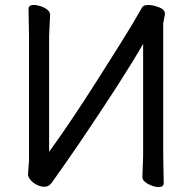

<svg xmlns="http://www.w3.org/2000/svg" viewBox="-20 -734 778 774"><path d="M621 20Q607 20 592 14.5Q577 9 565.5 0Q554 -9 554 -19L557 -105V-557Q477 -418 298 -154Q242 -72 189 2Q177 19 160 19Q145 19 129.5 11.5Q114 4 103.5 -8Q93 -20 93 -32L97 -87V-588L95 -697Q95 -714 115 -714Q129 -714 144 -709Q182 -695 182 -675L178 -589V-122Q261 -236 370.5 -408Q480 -580 513.5 -636.5Q547 -693 552.5 -703.5Q558 -714 578 -714Q595 -714 620 -705Q645 -696 645 -677L638 -640V-106L640 3Q640 20 621 20Z"/></svg>

Font: LXGW WenKai Medium
Style: Regular
Weight: 500
Designer: LXGW / Fontworks Inc.
Foundry: LXGW / Fontworks Inc.
Version: Version 1.501; October 10, 2024